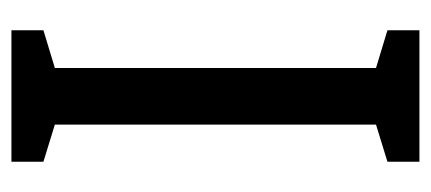

<svg xmlns="http://www.w3.org/2000/svg" viewBox="-229 -525 754 336"><g transform="rotate(-90 148.0 -357.0)"><path d="M263 0V-56L197 -76V-638L263 -658V-714H33V-658L98 -638V-76L33 -56V0Z"/></g></svg>

Font: Noto Sans Arabic UI XCn Md
Style: Regular
Weight: 500
Width: 2
Designer: Monotype Design Team, Nadine Chahine and Nizar Qandah
Foundry: Monotype Imaging Inc.
Version: Version 2.010